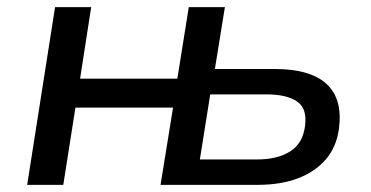

<svg xmlns="http://www.w3.org/2000/svg" viewBox="-20 -517 1039 537"><path d="M56 0 134 -497H235L204 -297H476L508 -497H609L581 -324H749Q848 -324 893.5 -282Q939 -240 928 -157Q921 -106 891.5 -71.5Q862 -37 814 -18.5Q766 0 700 0H429L464 -216H191L157 0ZM539 -71H698Q756 -71 791.5 -93.5Q827 -116 833 -164Q840 -213 811 -233Q782 -253 726 -253H568Z"/></svg>

Font: Nunito Sans 7pt Medium
Style: Italic
Weight: 500
Italic angle: -9°
Designer: Vernon Adams
Foundry: Vernon Adams
Version: Version 3.101;gftools[0.9.27]